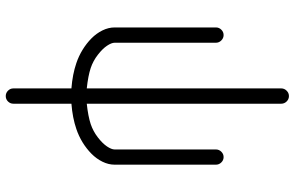

<svg xmlns="http://www.w3.org/2000/svg" viewBox="-201 -608 1040 678"><g transform="rotate(90 319.0 -269.0)"><path d="M346.2 -742.2V-55.4Q390.4 -60.1 418.2 -69.3Q443.6 -77.9 465 -94.4Q486.3 -110.8 497.1 -126.8Q507.8 -142.8 507.8 -153.8V-511.5Q507.8 -522.5 515.7 -530.5Q523.7 -538.6 534.7 -538.6Q545.7 -538.6 553.6 -530.5Q561.5 -522.5 561.5 -511.5V-153.8Q561.5 -132.1 551 -110.7Q540.5 -89.4 522.8 -71.9Q505.1 -54.4 482.7 -40.6Q460.2 -26.9 435.5 -18.6Q396.2 -5.1 346.2 -1.2V203.9Q346.2 214.8 338.3 222.8Q330.3 230.7 319.3 230.7Q308.3 230.7 300.3 222.8Q292.2 214.8 292.2 203.9V-1.2Q242.2 -5.1 202.9 -18.6Q178.2 -26.9 155.8 -40.6Q133.3 -54.4 115.6 -71.9Q97.9 -89.4 87.4 -110.7Q76.9 -132.1 76.9 -153.8V-511.5Q76.9 -522.5 84.8 -530.5Q92.8 -538.6 103.8 -538.6Q114.7 -538.6 122.8 -530.5Q130.9 -522.5 130.9 -511.5V-153.8Q130.9 -142.8 141.6 -126.8Q152.3 -110.8 173.6 -94.4Q194.8 -77.9 220.2 -69.3Q248 -60.1 292.2 -55.4V-742.2Q292.2 -753.2 300.3 -761.2Q308.3 -769.3 319.3 -769.3Q330.3 -769.3 338.3 -761.2Q346.2 -753.2 346.2 -742.2Z"/></g></svg>

Font: Tecnico
Style: Fino
Weight: 400
Version: Version 1.3